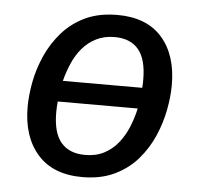

<svg xmlns="http://www.w3.org/2000/svg" viewBox="-45 -585 667 643"><g transform="rotate(5 289.0 -263.5)"><path d="M325 -539.1Q423.1 -539.1 474.7 -480.6Q526.4 -422.1 526.3 -321Q526.3 -282.9 517.8 -237.9Q509.3 -192.9 490.3 -148.9Q471.2 -104.9 439.7 -68.4Q408.2 -31.9 362.1 -9.9Q316 12.1 254 12.1Q155.8 12.1 103.7 -46.9Q51.6 -106 51.6 -206Q51.6 -245.1 60.1 -290.2Q68.7 -335.2 88.2 -379.2Q107.7 -423.2 139.7 -459.7Q171.8 -496.2 217.4 -517.7Q262.9 -539.1 325 -539.1ZM321.9 -464.5Q287 -464.5 260.2 -451Q233.3 -437.6 213.9 -414.7Q194.4 -391.8 182 -362.9Q169.5 -334.1 161.6 -303.2H428.4Q429.4 -315.1 429.4 -319.6Q429.4 -324.1 429.4 -331Q429.4 -399.8 402 -432.1Q374.6 -464.5 321.9 -464.5ZM257.1 -62.6Q293.9 -62.6 321.3 -77Q348.7 -91.4 368.1 -115.8Q387.5 -140.2 400 -170.6Q412.4 -201 419.4 -232.9H150.5Q149.6 -222.9 149.1 -214Q148.6 -205 148.6 -196Q148.6 -127.3 176.4 -94.9Q204.3 -62.6 257.1 -62.6Z"/></g></svg>

Font: Fira Sans Variable
Style: Italic
Weight: 397
Italic angle: -8°
Designer: Carrois Corporate & Edenspiekermann AG
Foundry: Carrois Corporate GbR & Edenspiekermann AG
Version: Version 4.202